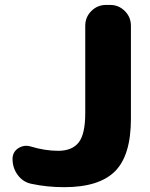

<svg xmlns="http://www.w3.org/2000/svg" viewBox="-20 -775 613 784"><path d="M108.4 -24.4Q74.2 -31.2 52.7 -60.1Q31.2 -88.9 31.2 -126Q31.2 -154.3 54.7 -169.9Q70.3 -179.7 86.9 -179.7Q96.7 -179.7 105.5 -176.8Q164.1 -159.2 217.8 -159.2Q274.4 -159.2 301.3 -193.4Q328.1 -227.5 328.1 -313.5V-669.9Q328.1 -705.1 353 -730Q377.9 -754.9 413.1 -754.9H429.7Q464.8 -754.9 489.7 -730Q514.6 -705.1 514.6 -669.9V-290Q514.6 -140.6 449.7 -75.7Q384.8 -10.7 242.2 -10.7Q171.9 -10.7 108.4 -24.4Z"/></svg>

Font: Gen Jyuu GothicX Heavy
Style: Bold
Weight: 900
Designer: [Source Han Sans]
Ryoko NISHIZUKA  (kana & ideographs); Paul D. Hunt (Latin, Greek & Cyrillic); Wenlong ZHANG  (bopomofo
Version: Version 1.002.20150607